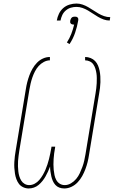

<svg xmlns="http://www.w3.org/2000/svg" viewBox="-20 -1057 643 1085"><path d="M343 8Q328 8 315 3Q302 -2 293 -12Q284 -22 278.5 -34.5Q273 -47 270 -60.5Q267 -74 265 -88Q263 -102 263 -116Q258 -102 251.5 -88Q245 -74 237.5 -60.5Q230 -47 220 -34.5Q210 -22 198 -12Q186 -2 171.5 3Q157 8 142 8Q126 8 111 1Q96 -6 87 -18Q78 -30 72.5 -45Q67 -60 64.5 -76Q62 -92 61 -108.5Q60 -125 61 -141.5Q62 -158 64 -175Q66 -192 69 -208L126 -553Q129 -573 134 -592.5Q139 -612 146 -631Q153 -650 163.5 -668.5Q174 -687 189 -702.5Q204 -718 223 -726.5Q242 -735 262 -735V-716Q245 -716 228 -707Q211 -698 198.5 -684Q186 -670 177.5 -653.5Q169 -637 163 -619.5Q157 -602 153 -585Q149 -568 146 -550L89 -205Q87 -191 85 -176.5Q83 -162 82 -147Q81 -132 81.5 -117.5Q82 -103 83.5 -89Q85 -75 89 -61.5Q93 -48 100 -36.5Q107 -25 119 -18Q131 -11 145 -11Q161 -11 176 -19Q191 -27 202 -40Q213 -53 221.5 -67.5Q230 -82 236.5 -97Q243 -112 248 -127.5Q253 -143 257 -158.5Q261 -174 264 -189.5Q267 -205 270 -221L271 -228H292L291 -221Q288 -205 286 -189.5Q284 -174 283 -158.5Q282 -143 282 -127.5Q282 -112 283.5 -97Q285 -82 288 -67.5Q291 -53 298 -40Q305 -27 317.5 -19Q330 -11 346 -11Q364 -11 381 -21Q398 -31 410.5 -46Q423 -61 431 -78.5Q439 -96 445.5 -113.5Q452 -131 456 -149Q460 -167 463 -185L520 -530Q522 -544 524 -558Q526 -572 526.5 -586.5Q527 -601 527 -615Q527 -629 525 -642.5Q523 -656 519 -669Q515 -682 507.5 -693Q500 -704 487.5 -710Q475 -716 461 -716V-735Q477 -735 492 -729Q507 -723 517.5 -712Q528 -701 534 -686.5Q540 -672 543 -656.5Q546 -641 547 -625Q548 -609 547.5 -592.5Q547 -576 545 -559.5Q543 -543 540 -527L483 -182Q480 -161 475 -141Q470 -121 462.5 -101Q455 -81 444.5 -62Q434 -43 419 -27Q404 -11 384 -1.5Q364 8 343 8ZM600 -941Q582 -941 565.5 -947Q549 -953 534.5 -961.5Q520 -970 506 -979.5Q492 -989 477.5 -997.5Q463 -1006 446.5 -1012Q430 -1018 412 -1018Q396 -1018 380.5 -1013.5Q365 -1009 352 -998Q339 -987 332 -972Q325 -957 322 -941H301Q304 -960 313 -979Q322 -998 337.5 -1011.5Q353 -1025 373 -1031Q393 -1037 412 -1037Q430 -1037 447 -1031Q464 -1025 478.5 -1016.5Q493 -1008 507.5 -998.5Q522 -989 536.5 -980.5Q551 -972 568 -966Q585 -960 603 -960ZM373 -808 358 -817Q373 -840 383 -866Q393 -892 399 -918Q398 -918 397.5 -918Q397 -918 396 -918Q391 -918 387 -919.5Q383 -921 380 -924Q377 -927 376.5 -931.5Q376 -936 377 -941Q378 -945 380 -949.5Q382 -954 385.5 -957.5Q389 -961 394 -962Q399 -963 403 -963Q408 -963 412 -962Q416 -961 419 -957.5Q422 -954 422.5 -949.5Q423 -945 422 -941Q416 -906 404.5 -872Q393 -838 373 -808Z"/></svg>

Font: Iosevka Curly Thin Extended
Style: Italic
Weight: 100
Width: 7
Italic angle: -9°
Monospace: yes
Designer: Belleve Invis
Foundry: Belleve Invis
Version: Version 11.1.0; ttfautohint (v1.8.3)